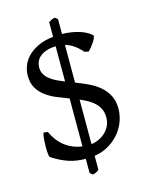

<svg xmlns="http://www.w3.org/2000/svg" viewBox="-115 -748 699 905"><g transform="rotate(-15 234.5 -295.5)"><path d="M109.9 -467.8Q109.9 -449.2 117.7 -435.3Q125.5 -421.4 139.2 -410.2Q152.8 -398.9 171.4 -389.9Q189.9 -380.9 210.9 -372.6V-544.4Q182.6 -543.5 163.3 -536.4Q144 -529.3 132.1 -518.6Q120.1 -507.8 115 -494.4Q109.9 -481 109.9 -467.8ZM355 -158.2Q355 -181.2 347.2 -198.7Q339.4 -216.3 325.7 -229.7Q312 -243.2 293.7 -253.4Q275.4 -263.7 254.9 -272.5V-55.2Q274.4 -57.6 292.5 -66.2Q310.5 -74.7 324.5 -88.1Q338.4 -101.6 346.7 -119.4Q355 -137.2 355 -158.2ZM254.9 69.8Q250.5 73.7 247.3 75.9Q244.1 78.1 241 79.6Q237.8 81.1 233.9 82.3Q230 83.5 224.1 85L210.9 74.2V4.9Q187.5 4.4 167.5 1.5Q147.5 -1.5 128.4 -7.8Q109.4 -14.2 90.3 -23.7Q71.3 -33.2 49.8 -46.9Q46.4 -49.3 44.7 -63.2Q43 -77.1 43 -95.5Q43 -113.8 44.4 -133.1Q45.9 -152.3 49.8 -166L70.8 -164.1Q94.2 -113.8 130.4 -87.6Q166.5 -61.5 210.9 -55.7V-289.6Q180.7 -300.8 151.6 -313Q122.6 -325.2 99.4 -342.5Q76.2 -359.9 62 -384.3Q47.9 -408.7 47.9 -444.8Q47.9 -465.3 55.9 -489Q64 -512.7 83 -533.4Q102.1 -554.2 133.3 -569.8Q164.6 -585.4 210.9 -590.8V-662.1Q217.8 -666 220.7 -668Q223.6 -669.9 226.1 -671.1Q228.5 -672.4 231.7 -673.1Q234.9 -673.8 242.2 -675.8L254.9 -665V-592.8Q277.3 -592.3 298.6 -589.1Q319.8 -585.9 338.4 -580.1Q356.9 -574.2 371.6 -566.2Q386.2 -558.1 396 -548.8Q398.9 -545.4 395.3 -536.4Q391.6 -527.3 384.8 -516.8Q377.9 -506.3 369.6 -496.1Q361.3 -485.8 355 -480L335.9 -483.9Q316.4 -506.3 295.9 -520Q275.4 -533.7 254.9 -539.6V-355.5Q285.2 -343.8 314.9 -330.1Q344.7 -316.4 368.2 -296.6Q391.6 -276.9 406.2 -249.8Q420.9 -222.7 420.9 -184.1Q420.9 -154.8 410.4 -124.5Q399.9 -94.2 378.9 -68.4Q357.9 -42.5 326.9 -23.4Q295.9 -4.4 254.9 2Z"/></g></svg>

Font: Gentium Plus Am
Style: Regular
Weight: 400
Designer: J. Victor Gaultney, Annie Olsen, Iska Routamaa, Becca Hirsbrunner
Foundry: SIL International
Version: Version 5.000